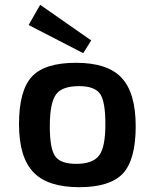

<svg xmlns="http://www.w3.org/2000/svg" viewBox="-20 -765 613 798"><path d="M326 -544 99 -661 147 -745 359 -597ZM484 -443Q544 -381 544 -240Q544 -102 491 -44Q437 13 310 13Q180 13 121 -47Q59 -109 59 -249Q59 -388 112 -446Q165 -504 296 -504Q426 -504 484 -443ZM214 -374Q187 -339 187 -240Q187 -148 209 -116Q231 -84 297 -84Q366 -84 392 -119Q418 -153 418 -249Q418 -343 396 -375Q373 -407 309 -407Q239 -407 214 -374Z"/></svg>

Font: Taylor Sans Upright Semi Bold
Style: Regular
Weight: 600
Italic angle: -8°
Designer: Natanael Gama
Version: Version 1.001 September 8, 2015